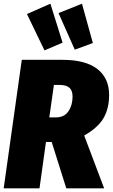

<svg xmlns="http://www.w3.org/2000/svg" viewBox="-21 -1020 611 1040"><path d="M435 -286 543 0H338L259 -251H228L193 0H-1L97 -696H316Q442 -696 506 -646.5Q570 -597 570 -506Q570 -431 539 -379Q508 -327 435 -286ZM246 -384H281Q327 -384 349.5 -417Q372 -450 372 -497Q372 -530 354.5 -545Q337 -560 301 -560H271ZM252 -1000 318 -789 220 -747 125 -944ZM423 -1000 482 -787 384 -751 296 -949Z"/></svg>

Font: Fira Sans Condensed Black
Style: Italic
Weight: 900
Width: 3
Italic angle: -8°
Designer: Carrois Corporate & Edenspiekermann AG
Foundry: Carrois Corporate GbR & Edenspiekermann AG
Version: Version 4.203